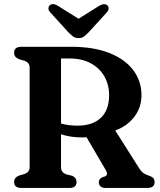

<svg xmlns="http://www.w3.org/2000/svg" viewBox="-20 -932 794 952"><path d="M681.5 -460Q681.5 -400 646.5 -353.5Q611.5 -307 551.5 -285L669.5 -98.5Q679 -83 689.2 -75.2Q699.5 -67.5 716 -62Q733 -56.5 739.8 -49Q746.5 -41.5 746.5 -29.5Q746.5 0 710 0H505Q470 0 470 -29.5Q470 -43.5 486.5 -53L500 -57Q518 -65 505.5 -87L409 -251.5Q399 -250.5 388.5 -250.5Q331.5 -250.5 282.5 -266V-104.5Q282.5 -88.5 289.5 -80.2Q296.5 -72 309.5 -67L338 -60.5Q359.5 -50.5 359.5 -29.5Q359.5 0 323.5 0H86Q50 0 50 -29.5Q50 -52 74.5 -61.5L98.5 -68.5Q112 -72.5 119.5 -81Q127 -89.5 127 -104.5V-595.5Q127 -610.5 119.5 -619Q112 -627.5 98.5 -631.5L74.5 -638.5Q50 -648 50 -670.5Q50 -700 86 -700H333Q445 -700 522.8 -669Q600.5 -638 641 -583.8Q681.5 -529.5 681.5 -460ZM282.5 -642V-319.5Q301.5 -314 322.5 -311.5Q343.5 -309 364.5 -309Q439 -309 480 -347.8Q521 -386.5 521 -460Q521 -512.5 497.2 -553.8Q473.5 -595 429.5 -618.5Q385.5 -642 326 -642ZM421 -773.5Q408 -760 397 -751.5Q386 -743 369.5 -743Q353 -743 342 -751.5Q331 -760 317.5 -773.5L229.5 -870.5Q219.5 -881 220.2 -890.8Q221 -900.5 227 -906Q242 -918.5 267.5 -903L369.5 -839L471.5 -903Q496.5 -918 512 -906Q518 -900.5 518.5 -890.8Q519 -881 509.5 -870.5Z"/></svg>

Font: Fraunces 9pt S050 SemiBold
Style: Regular
Weight: 600
Version: Version 1.000; ttfautohint (v1.8.3)